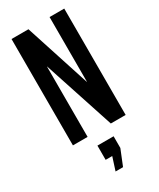

<svg xmlns="http://www.w3.org/2000/svg" viewBox="-239 -783 919 1110"><g transform="rotate(-30 221.0 -228.0)"><path d="M45 0V-710H158L298 -278H299V-710H397V0H298L144 -469H143V0ZM183 254 211 167H167V72H275V150L233 254Z"/></g></svg>

Font: Special Gothic Condensed Medium
Style: Regular
Weight: 500
Width: 3
Designer: Alistair McCready
Foundry: Monolith
Version: Version 1.000; ttfautohint (v1.8.4.7-5d5b)